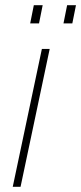

<svg xmlns="http://www.w3.org/2000/svg" viewBox="-20 -718 312 738"><path d="M96 -628H130L144 -698H110ZM224 -628H258L272 -698H238ZM29 0H59L171 -530H141Z"/></svg>

Font: Geist Thin
Style: Italic
Weight: 100
Italic angle: -12°
Designer: Basement.studio, Andrés Briganti, Mateo Zaragoza
Foundry: Basement.studio, Vercel, Andrés Briganti, Guido Ferreyra, Mateo Zaragoza
Version: Version 1.500